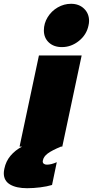

<svg xmlns="http://www.w3.org/2000/svg" viewBox="-118 -772 489 1011"><path d="M113 -612Q113 -649 133 -681.5Q153 -714 186 -733Q219 -752 256 -752Q298 -752 324.5 -726.5Q351 -701 351 -662Q351 -650 348 -638Q338 -589 297.5 -556.5Q257 -524 208 -524Q165 -524 139 -548.5Q113 -573 113 -612ZM-98 140Q-98 130 -95 116Q-87 77 -62.5 48Q-38 19 -2 0H-15L87 -480H312L210 0H203Q155 20 133.5 36Q112 52 108 72L107 78Q107 86 113 90.5Q119 95 129 95Q152 95 181 82L156 202Q130 210 94 214.5Q58 219 25 219Q-32 219 -65 199.5Q-98 180 -98 140Z"/></svg>

Font: Prompt Black
Style: Italic
Weight: 900
Italic angle: -12°
Designer: Katatrad Team
Foundry: CadsonDemak
Version: Version 1.001